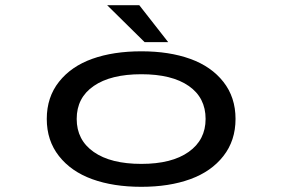

<svg xmlns="http://www.w3.org/2000/svg" viewBox="-20 -710 1090 741"><path d="M629 -547.5H538L393.5 -690H517.5ZM525.5 11Q417.5 11 336 -18.5Q254.5 -48 207.5 -107.8Q160.5 -167.5 160.5 -251Q160.5 -335 207.8 -394.5Q255 -454 336.2 -483Q417.5 -512 525.5 -512Q633 -512 714.2 -482.8Q795.5 -453.5 842.2 -394Q889 -334.5 889 -251Q889 -167.5 842.2 -107.8Q795.5 -48 714.2 -18.5Q633 11 525.5 11ZM525.5 -77.5Q643 -77.5 708.2 -123.8Q773.5 -170 773.5 -251Q773.5 -333 708.5 -378.2Q643.5 -423.5 525.5 -423.5Q407.5 -423.5 341.8 -378.2Q276 -333 276 -251Q276 -169.5 341.8 -123.5Q407.5 -77.5 525.5 -77.5Z"/></svg>

Font: League Mono Extended
Style: Regular
Weight: 400
Width: 9
Designer: Tyler Finck
Foundry: The League of Moveable Type / Tyler Finck
Version: Version 2.210